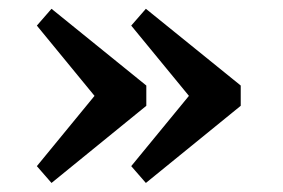

<svg xmlns="http://www.w3.org/2000/svg" viewBox="-20 -434 641 435"><path d="M277.3 -376 310.5 -414.1 525.4 -240.2V-194.3L310.5 -19.5L277.3 -57.6L438.5 -253.9V-179.7ZM63.5 -376 96.7 -414.1 311.5 -240.2V-194.3L96.7 -19.5L63.5 -57.6L224.6 -253.9V-179.7Z"/></svg>

Font: Crimson Pro SemiBold
Style: Regular
Weight: 600
Designer: Jacques Le Bailly
Foundry: Baron von Fonthausen
Version: Version 1.003